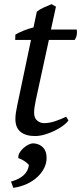

<svg xmlns="http://www.w3.org/2000/svg" viewBox="-20 -642 390 923"><path d="M54 -476Q74 -487 96.5 -496Q119 -505 141 -510L157 -586Q171 -597 189.5 -605.5Q208 -614 228 -622L249 -610L225 -500H349Q351 -488 349 -475Q347 -462 339 -450H215L152 -160Q148 -141 146 -126.5Q144 -112 144 -100Q144 -74 159 -62Q174 -50 192 -50Q217 -50 245.5 -59.5Q274 -69 298 -81L309 -63Q300 -50 282 -37Q264 -24 241.5 -13Q219 -2 194.5 5Q170 12 148 12Q104 12 79 -8Q54 -28 54 -70Q54 -84 56.5 -101Q59 -118 63 -136L129 -450H53ZM33 231Q112 209 119 151Q111 141 96 131.5Q81 122 68 118Q67 104 74.5 91.5Q82 79 93.5 69Q105 59 117.5 53Q130 47 140 47Q170 49 187 67Q204 85 204 117Q204 143 192 166.5Q180 190 159 209.5Q138 229 108.5 242.5Q79 256 44 261Z"/></svg>

Font: PTSerifItalic
Style: Italic
Weight: 400
Italic angle: -12°
Designer: A.Korolkova, O.Umpeleva, V.Yefimov
Foundry: ParaType Ltd
Version: Version 1.000W OFL